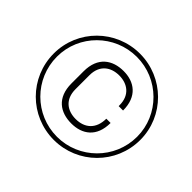

<svg xmlns="http://www.w3.org/2000/svg" viewBox="-163 -898 1111 1111"><g transform="rotate(45 392.5 -343.0)"><path d="M754 -344C754 -539 595 -696 400 -696C204 -696 46 -539 46 -344C46 -147 204 10 400 10C595 10 754 -147 754 -344ZM728 -344C728 -162 580 -16 400 -16C219 -16 72 -162 72 -344C72 -524 219 -670 400 -670C580 -670 728 -524 728 -344ZM527 -401V-394H563C563 -509 492 -558 404 -558C314 -558 241 -510 241 -393V-294C241 -176 314 -129 404 -129C492 -129 563 -177 563 -292H528C528 -207 476 -165 404 -165C336 -165 281 -202 281 -287V-401C281 -484 336 -522 404 -522C471 -522 527 -484 527 -401Z"/></g></svg>

Font: Chivo Light
Style: Italic
Weight: 300
Italic angle: -8°
Designer: Hector Gatti
Foundry: Omnibus-Type
Version: Version 1.003;PS 001.003;hotconv 1.0.70;makeotf.lib2.5.58329